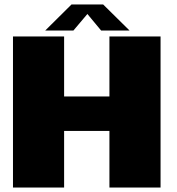

<svg xmlns="http://www.w3.org/2000/svg" viewBox="-20 -838 790 858"><path d="M38 0H266.5V-253H469V0H697.5V-675H469V-407H266.5V-675H38ZM182 -701.5H308L370.5 -775.5L432 -701.5H559L441 -818H299.5Z"/></svg>

Font: Anybody UltraCondensed Thin Black
Style: Regular
Weight: 900
Version: Version 1.111